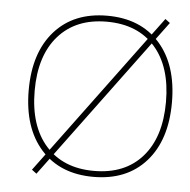

<svg xmlns="http://www.w3.org/2000/svg" viewBox="-45 -580 635 641"><g transform="rotate(5 273.0 -260.0)"><path d="M100 16 84 4 130 -58 438 -474 484 -536 500 -524 454 -462 146 -46ZM290 10Q178 10 114 -62Q50 -134 50 -260Q50 -386 114 -458Q178 -530 290 -530Q402 -530 466 -458Q530 -386 530 -260Q530 -134 466 -62Q402 10 290 10ZM290 -10Q394 -10 452 -76Q510 -142 510 -260Q510 -378 452 -444Q394 -510 290 -510Q187 -510 128.5 -444Q70 -378 70 -260Q70 -142 128.5 -76Q187 -10 290 -10Z"/></g></svg>

Font: M PLUS 1 Thin Thin
Style: Regular
Weight: 250
Version: Version 1.001